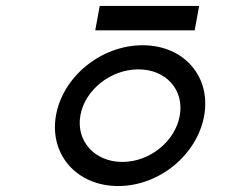

<svg xmlns="http://www.w3.org/2000/svg" viewBox="-20 -614 796 645"><path d="M315 -594 300 -512H634L649 -594ZM445 -381C538 -381 599 -312 584 -226C569 -140 484 -70 391 -70C298 -70 235 -140 250 -226C265 -312 352 -381 445 -381ZM377 11C516 11 643 -95 666 -226C689 -357 598 -462 459 -462C320 -462 191 -357 168 -226C145 -95 238 11 377 11Z"/></svg>

Font: Charger Monospace
Style: Regular
Weight: 400
Designer: Jasper
Foundry: Cannot Into Space Fonts
Version: Version 0.980